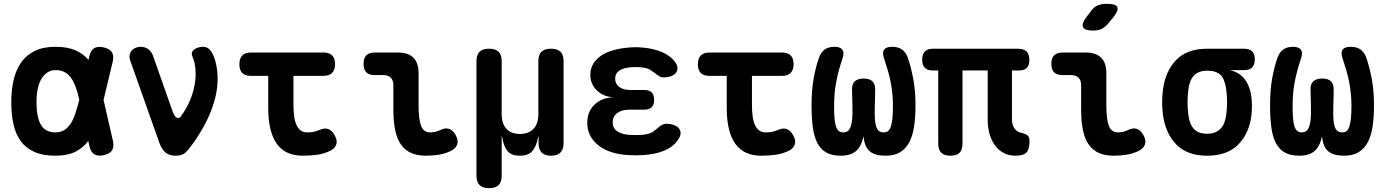

<svg xmlns="http://www.w3.org/2000/svg" viewBox="-20 -805 7240 1005"><path d="M571 -68Q578 -36 566.5 -18Q555 0 523.5 7Q492 14 473.5 2.5Q455 -9 448 -41L442 -67Q442 -66 441 -66Q414 -30 373 -10Q332 10 270 10Q204 10 159.5 -10Q115 -30 88.5 -66.5Q62 -103 50.5 -154.5Q39 -206 39 -270Q39 -334 51.5 -387Q64 -440 91 -478.5Q118 -517 162 -538.5Q206 -560 270 -560Q332 -560 373 -542.5Q414 -525 442 -493Q442 -492 443 -491L447 -509Q454 -541 472.5 -552.5Q491 -564 522.5 -557Q554 -550 565.5 -532Q577 -514 570 -482L522 -282ZM395 -283Q387 -320 377 -347Q366 -378 351.5 -398Q337 -418 317 -428Q297 -438 270 -438Q247 -438 228.5 -426Q210 -414 197 -392.5Q184 -371 177.5 -339.5Q171 -308 171 -270Q171 -232 176.5 -202.5Q182 -173 193.5 -153Q205 -133 224 -122.5Q243 -112 270 -112Q297 -112 317 -124.5Q337 -137 351.5 -160.5Q366 -184 376 -216Q386 -247 395 -283Z M815 -55 661 -490Q656 -506 659 -519Q662 -532 670 -541Q678 -550 690.5 -555Q703 -560 715 -560Q740 -560 756.5 -547.5Q773 -535 781 -513L882 -226Q892 -197 904 -189.5Q916 -182 926 -195Q953 -231 971 -271.5Q989 -312 997.5 -354Q1006 -396 1003.5 -436.5Q1001 -477 986 -513Q982 -524 985.5 -532.5Q989 -541 997.5 -547Q1006 -553 1018 -556.5Q1030 -560 1042 -560Q1067 -560 1081.5 -541Q1096 -522 1106 -490Q1121 -436 1119 -381Q1117 -326 1100.5 -270.5Q1084 -215 1055.5 -160Q1027 -105 988 -51Q969 -24 951.5 -7Q934 10 900 10Q866 10 846.5 -6.5Q827 -23 815 -55Z M1674 -530Q1704 -530 1719 -514.5Q1734 -499 1734 -469.5Q1734 -440 1719 -424Q1704 -408 1674 -408H1516V-256Q1516 -181 1534 -146.5Q1552 -112 1587 -112Q1603 -112 1618.5 -114.5Q1634 -117 1650 -124Q1679 -137 1698.5 -129.5Q1718 -122 1731 -98Q1747 -71 1740.5 -50Q1734 -29 1711 -17Q1677 0 1641 5Q1605 10 1565 10Q1521 10 1487.5 -4.5Q1454 -19 1431 -49.5Q1408 -80 1396 -127.5Q1384 -175 1384 -240V-408H1292Q1262 -408 1247.5 -423.5Q1233 -439 1233 -468Q1233 -499 1248 -514.5Q1263 -530 1294 -530Z M2171 -256Q2171 -181 2184 -146.5Q2197 -112 2232 -112Q2244 -112 2256.5 -114.5Q2269 -117 2284 -124Q2312 -138 2332 -130Q2352 -122 2365 -98Q2380 -71 2373.5 -50.5Q2367 -30 2344 -17Q2312 -1 2279 4.5Q2246 10 2210 10Q2166 10 2134 -3.5Q2102 -17 2080.5 -46Q2059 -75 2049 -121.5Q2039 -168 2039 -233V-358Q2039 -385 2025.5 -398.5Q2012 -412 1985 -412H1942Q1912 -412 1897.5 -426.5Q1883 -441 1883 -471Q1883 -501 1897.5 -515.5Q1912 -530 1942 -530H2063Q2117 -530 2144 -503Q2171 -476 2171 -422Z M2540 180Q2507 180 2490.5 164Q2474 148 2474 114V-484Q2474 -518 2490 -534Q2506 -550 2540 -550Q2574 -550 2590 -534Q2606 -518 2606 -484V-207Q2606 -158 2630.5 -131Q2655 -104 2701 -104Q2748 -104 2773 -131Q2798 -158 2798 -207V-484Q2798 -518 2814 -534Q2830 -550 2864 -550Q2898 -550 2914 -534Q2930 -518 2930 -484V-56Q2930 -23 2913.5 -6.5Q2897 10 2864 10Q2832 10 2815.5 -6.5Q2799 -23 2799 -56V-85Q2799 -95 2798.5 -95Q2798 -95 2796 -85Q2788 -40 2767 -15Q2746 10 2701 10Q2656 10 2636 -15Q2616 -40 2609 -85Q2607 -95 2606.5 -95Q2606 -95 2606 -85V114Q2606 148 2590 164Q2574 180 2540 180Z M3513 -481Q3525 -466 3526 -451Q3527 -436 3519 -425Q3511 -414 3494.5 -407Q3478 -400 3454 -400Q3444 -400 3436 -403.5Q3428 -407 3420.5 -412.5Q3413 -418 3405.5 -424Q3398 -430 3388 -436Q3379 -444 3365 -447.5Q3351 -451 3332 -453Q3319 -454 3306.5 -454Q3294 -454 3282 -453Q3244 -450 3222 -435.5Q3200 -421 3200 -393Q3200 -366 3221 -350Q3242 -334 3279 -334H3352Q3378 -334 3391 -321.5Q3404 -309 3404 -282Q3404 -256 3391 -243.5Q3378 -231 3352 -231H3274Q3234 -231 3210.5 -213Q3187 -195 3187 -165Q3187 -134 3210.5 -118Q3234 -102 3274 -99Q3290 -98 3307 -98Q3324 -98 3340 -99Q3362 -101 3378 -106Q3394 -111 3405 -121Q3413 -126 3420.5 -133Q3428 -140 3435 -145Q3442 -150 3450 -153.5Q3458 -157 3469 -157Q3492 -157 3509 -150Q3526 -143 3534.5 -132Q3543 -121 3542.5 -106.5Q3542 -92 3530 -75Q3506 -37 3457 -16.5Q3408 4 3340 7Q3324 8 3307 8Q3290 8 3274 7Q3225 5 3184.5 -7.5Q3144 -20 3115 -42Q3086 -64 3070 -94Q3054 -124 3054 -162Q3054 -220 3091 -256.5Q3128 -293 3190 -296Q3137 -299 3103.5 -332.5Q3070 -366 3070 -413Q3070 -446 3085.5 -471.5Q3101 -497 3128.5 -515Q3156 -533 3195 -543.5Q3234 -554 3282 -557Q3294 -558 3306.5 -558Q3319 -558 3332 -557Q3395 -553 3441.5 -534Q3488 -515 3513 -481Z M4074 -530Q4104 -530 4119 -514.5Q4134 -499 4134 -469.5Q4134 -440 4119 -424Q4104 -408 4074 -408H3916V-256Q3916 -181 3934 -146.5Q3952 -112 3987 -112Q4003 -112 4018.5 -114.5Q4034 -117 4050 -124Q4079 -137 4098.5 -129.5Q4118 -122 4131 -98Q4147 -71 4140.5 -50Q4134 -29 4111 -17Q4077 0 4041 5Q4005 10 3965 10Q3921 10 3887.5 -4.5Q3854 -19 3831 -49.5Q3808 -80 3796 -127.5Q3784 -175 3784 -240V-408H3692Q3662 -408 3647.5 -423.5Q3633 -439 3633 -468Q3633 -499 3648 -514.5Q3663 -530 3694 -530Z M4650 -560Q4682 -560 4702 -545.5Q4722 -531 4732 -502Q4748 -456 4760 -394Q4772 -332 4772 -254Q4772 -191 4764.5 -142Q4757 -93 4739 -59.5Q4721 -26 4691 -8Q4661 10 4615 10Q4560 10 4532.5 -13Q4505 -36 4500 -92Q4489 -39 4461 -14.5Q4433 10 4381 10Q4334 10 4304.5 -7Q4275 -24 4258 -57Q4241 -90 4234.5 -139.5Q4228 -189 4228 -254Q4228 -333 4239 -394.5Q4250 -456 4267 -503Q4277 -531 4296.5 -545.5Q4316 -560 4348 -560Q4378 -560 4389 -545.5Q4400 -531 4391 -502Q4379 -467 4370.5 -435Q4362 -403 4356.5 -373Q4351 -343 4348.5 -313.5Q4346 -284 4346 -251Q4346 -214 4348 -187.5Q4350 -161 4355.5 -144Q4361 -127 4370.5 -119.5Q4380 -112 4394 -112Q4409 -112 4418.5 -120Q4428 -128 4433.5 -144.5Q4439 -161 4441 -186Q4443 -211 4442 -246L4440 -333Q4438 -364 4454 -379Q4470 -394 4501 -394Q4532 -394 4547 -379Q4562 -364 4561 -333L4559 -243Q4558 -207 4559.5 -182Q4561 -157 4566.5 -141.5Q4572 -126 4581.5 -119Q4591 -112 4606 -112Q4620 -112 4629 -119.5Q4638 -127 4643.5 -144Q4649 -161 4651.5 -187.5Q4654 -214 4654 -251Q4654 -284 4651 -313.5Q4648 -343 4642.5 -373Q4637 -403 4628 -434Q4619 -465 4607 -501Q4597 -531 4608 -545.5Q4619 -560 4650 -560Z M5296 10Q5259 10 5231.5 -5.5Q5204 -21 5186 -47Q5168 -73 5159 -107Q5150 -141 5150 -177V-436H5018V-54Q5018 -21 5003 -5.5Q4988 10 4955 10Q4923 10 4907 -5.5Q4891 -21 4891 -54V-436H4863Q4834 -436 4820.5 -450.5Q4807 -465 4807 -493Q4807 -522 4821.5 -536Q4836 -550 4864 -550H5308Q5339 -550 5353.5 -535.5Q5368 -521 5368 -490Q5368 -463 5354.5 -449.5Q5341 -436 5314 -436H5277V-179Q5277 -150 5291 -131.5Q5305 -113 5329 -109Q5352 -103 5360.5 -94Q5369 -85 5369 -67Q5369 -24 5353 -7Q5337 10 5296 10Z M5771 -256Q5771 -181 5784 -146.5Q5797 -112 5832 -112Q5844 -112 5856.5 -114.5Q5869 -117 5884 -124Q5912 -138 5932 -130Q5952 -122 5965 -98Q5980 -71 5973.5 -50.5Q5967 -30 5944 -17Q5912 -1 5879 4.5Q5846 10 5810 10Q5766 10 5734 -3.5Q5702 -17 5680.5 -46Q5659 -75 5649 -121.5Q5639 -168 5639 -233V-358Q5639 -385 5625.5 -398.5Q5612 -412 5585 -412H5542Q5512 -412 5497.5 -426.5Q5483 -441 5483 -471Q5483 -501 5497.5 -515.5Q5512 -530 5542 -530H5663Q5717 -530 5744 -503Q5771 -476 5771 -422ZM5778 -679Q5763 -661 5744.5 -653Q5726 -645 5703 -645Q5658 -645 5649 -662.5Q5640 -680 5667 -716L5692 -749Q5709 -771 5728.5 -778Q5748 -785 5775 -785Q5821 -785 5828.5 -767.5Q5836 -750 5808 -715Z M6492 -438H6416Q6469 -427 6497 -388Q6525 -349 6531 -291Q6533 -270 6533 -249Q6533 -228 6531 -207Q6521 -110 6463 -50Q6405 10 6299 10Q6193 10 6136 -50Q6079 -110 6067 -207Q6063 -239 6063 -270Q6063 -301 6067 -333Q6079 -431 6136 -490.5Q6193 -550 6299 -550H6492Q6520 -550 6534 -536.5Q6548 -523 6548 -494Q6548 -466 6534 -452Q6520 -438 6492 -438ZM6299 -105Q6323 -105 6340 -112Q6357 -119 6369.5 -132Q6382 -145 6389 -164Q6396 -183 6399 -207Q6403 -239 6403 -270Q6403 -301 6399 -333Q6392 -389 6369.5 -412Q6347 -435 6299 -435Q6252 -435 6228.5 -408.5Q6205 -382 6200 -333Q6196 -301 6196 -270Q6196 -239 6200 -207Q6205 -158 6228 -131.5Q6251 -105 6299 -105Z M7050 -560Q7082 -560 7102 -545.5Q7122 -531 7132 -502Q7148 -456 7160 -394Q7172 -332 7172 -254Q7172 -191 7164.5 -142Q7157 -93 7139 -59.5Q7121 -26 7091 -8Q7061 10 7015 10Q6960 10 6932.5 -13Q6905 -36 6900 -92Q6889 -39 6861 -14.5Q6833 10 6781 10Q6734 10 6704.5 -7Q6675 -24 6658 -57Q6641 -90 6634.5 -139.5Q6628 -189 6628 -254Q6628 -333 6639 -394.5Q6650 -456 6667 -503Q6677 -531 6696.5 -545.5Q6716 -560 6748 -560Q6778 -560 6789 -545.5Q6800 -531 6791 -502Q6779 -467 6770.5 -435Q6762 -403 6756.5 -373Q6751 -343 6748.5 -313.5Q6746 -284 6746 -251Q6746 -214 6748 -187.5Q6750 -161 6755.5 -144Q6761 -127 6770.5 -119.5Q6780 -112 6794 -112Q6809 -112 6818.5 -120Q6828 -128 6833.5 -144.5Q6839 -161 6841 -186Q6843 -211 6842 -246L6840 -333Q6838 -364 6854 -379Q6870 -394 6901 -394Q6932 -394 6947 -379Q6962 -364 6961 -333L6959 -243Q6958 -207 6959.5 -182Q6961 -157 6966.5 -141.5Q6972 -126 6981.5 -119Q6991 -112 7006 -112Q7020 -112 7029 -119.5Q7038 -127 7043.5 -144Q7049 -161 7051.5 -187.5Q7054 -214 7054 -251Q7054 -284 7051 -313.5Q7048 -343 7042.5 -373Q7037 -403 7028 -434Q7019 -465 7007 -501Q6997 -531 7008 -545.5Q7019 -560 7050 -560Z"/></svg>

Font: Maple Mono Normal NL
Style: Bold
Weight: 700
Monospace: yes
Designer: subframe7536
Version: Version 7.000